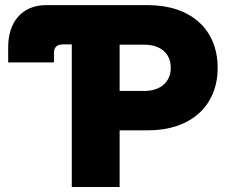

<svg xmlns="http://www.w3.org/2000/svg" viewBox="-20 -748 909 768"><path d="M267.1 0H458.5V-226.6H570.8C742.7 -226.6 850.6 -323.2 850.6 -477.1C850.6 -630.9 742.7 -727.5 571.3 -727.5H164.6C66.9 -727.5 12.7 -658.2 12.7 -560.5V-498.5H195.8V-536.6C195.8 -558.6 208 -570.3 230.5 -570.3H267.1ZM458.5 -384.3V-569.3H557.1C622.6 -569.3 663.1 -533.7 663.1 -477.1C663.1 -420.4 622.6 -384.3 557.1 -384.3Z"/></svg>

Font: Raveo Display Display ExtraBold
Style: Regular
Weight: 800
Designer: Jakub Foglar, Rasmus Andersson (Inter)
Foundry: Jakubfoglar.com
Version: Version 1.100;Glyphs 3.2.3 (3260)